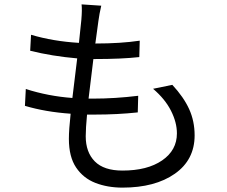

<svg xmlns="http://www.w3.org/2000/svg" viewBox="-20 -812 1040 878"><path d="M98 -405Q201 -372 311 -364L333 -545Q218 -555 118 -580L122 -653Q223 -623 341 -616L352 -721Q356 -768 353 -792L443 -786Q434 -747 430 -716L416 -613Q532 -613 619 -626L617 -551Q536 -542 414 -542H407L385 -361H404Q506 -361 612 -374L610 -298Q516 -288 414 -288H378Q372 -225 372 -189Q372 -116 413.5 -74Q455 -32 540 -32Q654 -32 721.5 -78.5Q789 -125 789 -202Q789 -252 762 -305.5Q735 -359 680 -406L768 -424Q820 -368 845 -313Q870 -258 870 -193Q870 -81 779.5 -17.5Q689 46 540 46Q472 46 416.5 24.5Q361 3 328 -46Q295 -95 295 -177Q295 -219 303 -292Q188 -300 94 -328Z"/></svg>

Font: Gothic Nguyen
Style: Regular
Weight: 400
Designer: MORI Takayuki
Version: Version 1.220;July 21, 2023;FontCreator 14.0.0.2814 64-bit